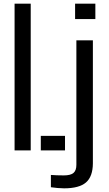

<svg xmlns="http://www.w3.org/2000/svg" viewBox="-20 -820 594 1047"><path d="M59.5 0V-800H147.5V0ZM202.5 0V-79H334.5V0ZM389.5 -716V-800H500V-716ZM329.5 207Q314 207 293.5 205.2Q273 203.5 257.5 201V134Q271 135 290.2 135.8Q309.5 136.5 328 136.5Q365 136.5 380.8 123Q396.5 109.5 396.5 79V-600H486.5V70.5Q486 143 448.8 175Q411.5 207 329.5 207Z"/></svg>

Font: Big Shoulders Stencil Text Thin Medium
Style: Regular
Weight: 500
Version: Version 2.001